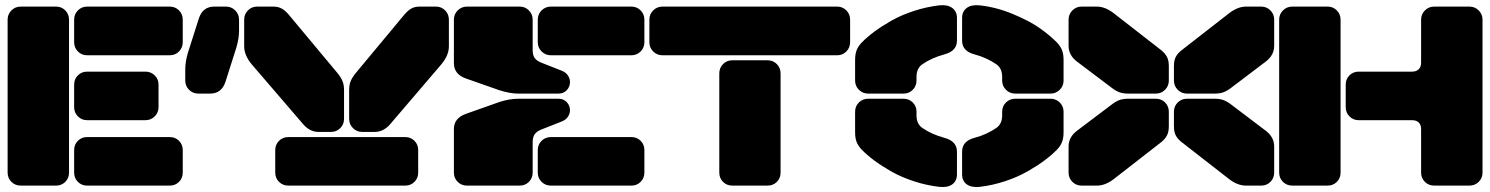

<svg xmlns="http://www.w3.org/2000/svg" viewBox="-20 -726 5829 751"><path d="M199.2 0H61Q39.6 0 24.7 -14.6Q9.8 -29.3 9.8 -50.8V-648.9Q9.8 -670.4 24.7 -685.3Q39.6 -700.2 61 -700.2H199.2Q220.7 -700.2 235.4 -685.3Q250 -670.4 250 -648.9V-50.8Q250 -29.3 235.4 -14.6Q220.7 0 199.2 0ZM644 -509.8H320.8Q299.3 -509.8 284.7 -524.7Q270 -539.6 270 -561V-648.9Q270 -670.4 284.7 -685.3Q299.3 -700.2 320.8 -700.2H644Q665.5 -700.2 680.2 -685.3Q694.8 -670.4 694.8 -648.9V-561Q694.8 -539.6 680.2 -524.7Q665.5 -509.8 644 -509.8ZM548.8 -255.9H320.8Q299.3 -255.9 284.7 -270.8Q270 -285.6 270 -307.1V-395Q270 -416.5 284.7 -431.2Q299.3 -445.8 320.8 -445.8H548.8Q570.3 -445.8 585.2 -431.2Q600.1 -416.5 600.1 -395V-307.1Q600.1 -285.6 585.2 -270.8Q570.3 -255.9 548.8 -255.9ZM644 0H320.8Q299.3 0 284.7 -14.6Q270 -29.3 270 -50.8V-139.2Q270 -160.6 284.7 -175.3Q299.3 -189.9 320.8 -189.9H644Q665.5 -189.9 680.2 -175.3Q694.8 -160.6 694.8 -139.2V-50.8Q694.8 -29.3 680.2 -14.6Q665.5 0 644 0Z M817.9 -700.2H863.8Q885.3 -700.2 900.1 -685.3Q915 -670.4 915 -648.9V-606Q915 -576.2 904.8 -541L861.8 -405.8Q846.7 -359.9 801.8 -359.9H755.9Q734.4 -359.9 719.5 -374.8Q704.6 -389.6 704.6 -411.1V-454.1Q704.6 -483.9 714.8 -519L757.8 -653.8Q772.9 -700.2 817.9 -700.2ZM1274.9 -210H1225.6Q1192.9 -210 1167 -238.8L964.8 -474.1Q935.1 -509.3 935.1 -544.9V-648.9Q935.1 -670.4 949.7 -685.3Q964.4 -700.2 985.8 -700.2H1048.8Q1067.9 -700.2 1081.8 -692.6Q1095.7 -685.1 1110.8 -667L1301.8 -438Q1314.5 -421.9 1320.1 -407.7Q1325.7 -393.6 1325.7 -373V-261.2Q1325.7 -239.7 1311 -224.9Q1296.4 -210 1274.9 -210ZM1445.8 -210H1397Q1375.5 -210 1360.6 -224.9Q1345.7 -239.7 1345.7 -261.2V-373Q1345.7 -393.6 1351.3 -407.7Q1356.9 -421.9 1369.6 -438L1560.1 -667Q1575.2 -685.1 1588.9 -692.6Q1602.5 -700.2 1621.6 -700.2H1685.1Q1706.5 -700.2 1721.2 -685.3Q1735.8 -670.4 1735.8 -648.9V-544.9Q1735.8 -509.3 1706.1 -474.1L1504.9 -238.8Q1479 -210 1445.8 -210ZM1564.9 0H1107.9Q1086.4 0 1071.5 -14.6Q1056.6 -29.3 1056.6 -50.8V-139.2Q1056.6 -160.6 1071.5 -175.3Q1086.4 -189.9 1107.9 -189.9H1564.9Q1586.4 -189.9 1601.1 -175.3Q1615.7 -160.6 1615.7 -139.2V-50.8Q1615.7 -29.3 1601.1 -14.6Q1586.4 0 1564.9 0Z M2164.6 -359.9H2007.8Q1974.1 -359.9 1933.6 -373L1802.7 -418.9Q1755.4 -435.5 1755.4 -479V-648.9Q1755.4 -670.4 1770.3 -685.3Q1785.2 -700.2 1806.6 -700.2H2012.7Q2034.2 -700.2 2048.8 -685.3Q2063.5 -670.4 2063.5 -648.9V-529.8Q2063.5 -509.8 2071.8 -498.5Q2080.1 -487.3 2099.6 -480L2177.7 -449.2Q2193.4 -442.9 2201.4 -430.7Q2209.5 -418.5 2209.5 -404.8Q2209.5 -386.7 2197 -373.3Q2184.6 -359.9 2164.6 -359.9ZM2500.5 -648.9V-561Q2500.5 -539.6 2485.8 -524.7Q2471.2 -509.8 2449.7 -509.8H2134.8Q2113.3 -509.8 2098.4 -524.7Q2083.5 -539.6 2083.5 -561V-648.9Q2083.5 -670.4 2098.4 -685.3Q2113.3 -700.2 2134.8 -700.2H2449.7Q2471.2 -700.2 2485.8 -685.3Q2500.5 -670.4 2500.5 -648.9ZM2007.8 -339.8H2164.6Q2184.6 -339.8 2197 -326.4Q2209.5 -313 2209.5 -294.9Q2209.5 -281.2 2201.4 -269.3Q2193.4 -257.3 2177.7 -251L2099.6 -220.2Q2080.1 -212.9 2071.8 -201.4Q2063.5 -189.9 2063.5 -169.9V-50.8Q2063.5 -29.3 2048.8 -14.6Q2034.2 0 2012.7 0H1806.6Q1785.2 0 1770.3 -14.6Q1755.4 -29.3 1755.4 -50.8V-221.2Q1755.4 -264.2 1802.7 -280.8L1933.6 -327.1Q1972.7 -339.8 2007.8 -339.8ZM2500.5 -139.2V-50.8Q2500.5 -29.3 2485.8 -14.6Q2471.2 0 2449.7 0H2134.8Q2113.3 0 2098.4 -14.6Q2083.5 -29.3 2083.5 -50.8V-139.2Q2083.5 -160.6 2098.4 -175.3Q2113.3 -189.9 2134.8 -189.9H2449.7Q2471.2 -189.9 2485.8 -175.3Q2500.5 -160.6 2500.5 -139.2Z M3254.4 -509.8H2571.3Q2549.8 -509.8 2534.9 -524.7Q2520 -539.6 2520 -561V-648.9Q2520 -670.4 2534.9 -685.3Q2549.8 -700.2 2571.3 -700.2H3254.4Q3275.9 -700.2 3290.5 -685.3Q3305.2 -670.4 3305.2 -648.9V-561Q3305.2 -539.6 3290.5 -524.7Q3275.9 -509.8 3254.4 -509.8ZM2982.4 0H2844.2Q2822.8 0 2808.1 -14.6Q2793.5 -29.3 2793.5 -50.8V-439Q2793.5 -460.4 2808.1 -475.3Q2822.8 -490.2 2844.2 -490.2H2982.4Q3003.9 -490.2 3018.6 -475.3Q3033.2 -460.4 3033.2 -439V-50.8Q3033.2 -29.3 3018.6 -14.6Q3003.9 0 2982.4 0Z M3564.9 -425.8V-411.1Q3564.9 -389.6 3550.3 -374.8Q3535.6 -359.9 3514.2 -359.9H3376Q3354.5 -359.9 3339.6 -374.8Q3324.7 -389.6 3324.7 -411.1V-491.2Q3324.7 -514.6 3330.8 -530Q3336.9 -545.4 3351.1 -560.1Q3371.6 -581.1 3400.1 -602.3Q3428.7 -623.5 3467 -645.3Q3505.4 -667 3554.4 -683.1Q3603.5 -699.2 3653.8 -705.1Q3686.5 -708.5 3704.8 -694.8Q3723.1 -681.2 3723.1 -655.8V-566.9Q3723.1 -526.4 3673.8 -513.2Q3624.5 -500 3586.9 -474.1Q3564.9 -458 3564.9 -425.8ZM3899.9 -411.1V-425.8Q3899.9 -458 3877.9 -474.1Q3839.8 -500.5 3792 -513.2Q3743.2 -525.9 3743.2 -566.9V-655.8Q3743.2 -681.2 3761.2 -694.8Q3779.3 -708.5 3812 -705.1Q3877.9 -697.8 3941.9 -671.1Q4005.9 -644.5 4045.4 -616.9Q4085 -589.4 4113.8 -560.1Q4127.9 -545.4 4134 -530Q4140.1 -514.6 4140.1 -491.2V-411.1Q4140.1 -389.6 4125.2 -374.8Q4110.4 -359.9 4088.9 -359.9H3951.2Q3929.7 -359.9 3914.8 -374.8Q3899.9 -389.6 3899.9 -411.1ZM3564.9 -289.1V-273.9Q3564.9 -242.2 3586.9 -226.1Q3624.5 -200.2 3673.8 -187Q3723.1 -173.8 3723.1 -132.8V-43.9Q3723.1 -18.6 3705.1 -5.1Q3687 8.3 3653.8 4.9Q3603.5 -1 3554.4 -17.1Q3505.4 -33.2 3467 -54.9Q3428.7 -76.7 3400.1 -97.9Q3371.6 -119.1 3351.1 -140.1Q3336.9 -154.8 3330.8 -170.2Q3324.7 -185.5 3324.7 -209V-289.1Q3324.7 -310.5 3339.6 -325.2Q3354.5 -339.8 3376 -339.8H3514.2Q3535.6 -339.8 3550.3 -325.2Q3564.9 -310.5 3564.9 -289.1ZM3899.9 -273.9V-289.1Q3899.9 -310.5 3914.8 -325.2Q3929.7 -339.8 3951.2 -339.8H4088.9Q4110.4 -339.8 4125.2 -325.2Q4140.1 -310.5 4140.1 -289.1V-209Q4140.1 -185.5 4134 -170.2Q4127.9 -154.8 4113.8 -140.1Q4093.3 -119.1 4064.7 -97.9Q4036.1 -76.7 3997.8 -54.9Q3959.5 -33.2 3910.9 -17.1Q3862.3 -1 3812 4.9Q3779.3 8.3 3761.2 -5.1Q3743.2 -18.6 3743.2 -43.9V-132.8Q3743.2 -174.3 3792 -187Q3839.8 -199.7 3877.9 -226.1Q3899.9 -242.2 3899.9 -273.9Z M4551.8 -467.8V-411.1Q4551.8 -389.6 4537.1 -374.8Q4522.5 -359.9 4501 -359.9H4393.1Q4373 -359.9 4358.9 -365Q4344.7 -370.1 4328.1 -382.8L4192.9 -484.9Q4159.7 -509.8 4159.7 -546.9V-648.9Q4159.7 -670.4 4174.6 -685.3Q4189.5 -700.2 4210.9 -700.2H4270Q4303.2 -700.2 4336.9 -673.8L4522 -529.8Q4537.1 -517.6 4544.4 -503.7Q4551.8 -489.7 4551.8 -467.8ZM4571.8 -411.1V-467.8Q4571.8 -489.7 4579.1 -503.7Q4586.4 -517.6 4602.1 -529.8L4787.1 -673.8Q4820.8 -700.2 4854 -700.2H4913.1Q4934.6 -700.2 4949.2 -685.3Q4963.9 -670.4 4963.9 -648.9V-546.9Q4963.9 -509.8 4930.7 -484.9L4795.9 -382.8Q4779.3 -370.1 4765.1 -365Q4751 -359.9 4731 -359.9H4623Q4601.6 -359.9 4586.7 -374.8Q4571.8 -389.6 4571.8 -411.1ZM4551.8 -289.1V-231.9Q4551.8 -210 4544.4 -196Q4537.1 -182.1 4522 -169.9L4336.9 -25.9Q4303.7 0 4270 0H4210.9Q4189.5 0 4174.6 -14.6Q4159.7 -29.3 4159.7 -50.8V-152.8Q4159.7 -189.9 4192.9 -214.8L4328.1 -316.9Q4344.7 -329.6 4358.9 -334.7Q4373 -339.8 4393.1 -339.8H4501Q4522.5 -339.8 4537.1 -325.2Q4551.8 -310.5 4551.8 -289.1ZM4571.8 -231.9V-289.1Q4571.8 -310.5 4586.7 -325.2Q4601.6 -339.8 4623 -339.8H4731Q4751 -339.8 4765.1 -334.7Q4779.3 -329.6 4795.9 -316.9L4930.7 -214.8Q4963.9 -189.9 4963.9 -152.8V-50.8Q4963.9 -29.3 4949.2 -14.6Q4934.6 0 4913.1 0H4854Q4820.3 0 4787.1 -25.9L4602.1 -169.9Q4586.4 -182.1 4579.1 -196Q4571.8 -210 4571.8 -231.9Z M5223.6 -648.9V-50.8Q5223.6 -29.3 5209 -14.6Q5194.3 0 5172.9 0H5034.7Q5013.2 0 4998.3 -14.6Q4983.4 -29.3 4983.4 -50.8V-648.9Q4983.4 -670.4 4998.3 -685.3Q5013.2 -700.2 5034.7 -700.2H5172.9Q5194.3 -700.2 5209 -685.3Q5223.6 -670.4 5223.6 -648.9ZM5294.4 -445.8H5503.4Q5520 -445.8 5529.3 -455.1Q5538.6 -464.4 5538.6 -481V-648.9Q5538.6 -670.4 5553.5 -685.3Q5568.4 -700.2 5589.8 -700.2H5727.5Q5749 -700.2 5763.9 -685.3Q5778.8 -670.4 5778.8 -648.9V-50.8Q5778.8 -29.3 5763.9 -14.6Q5749 0 5727.5 0H5589.8Q5568.4 0 5553.5 -14.6Q5538.6 -29.3 5538.6 -50.8V-221.2Q5538.6 -237.8 5529.3 -246.8Q5520 -255.9 5503.4 -255.9H5294.4Q5272.9 -255.9 5258.3 -270.8Q5243.7 -285.6 5243.7 -307.1V-395Q5243.7 -416.5 5258.3 -431.2Q5272.9 -445.8 5294.4 -445.8Z"/></svg>

Font: Nastup Soft
Style: Regular
Weight: 400
Designer: Maksym Kobuzan
Foundry: Zakznak
Version: Version 1.020;hotconv 1.0.109;makeotfexe 2.5.65596